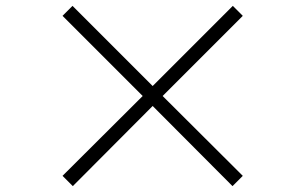

<svg xmlns="http://www.w3.org/2000/svg" viewBox="-20 -695 1040 654"><path d="M228 -61 500 -334 772 -61 807 -96 534 -368 807 -641 773 -675 500 -402 227 -675 193 -641 466 -368 193 -96Z"/></svg>

Font: Source Han Serif CN
Style: Bold
Weight: 700
Designer: Ryoko NISHIZUKA 西塚涼子 (kana & ideographs); Frank Grießhammer (Latin, Greek & Cyrillic); Wenlong ZHANG 张文龙 (bopomofo); San
Foundry: Adobe
Version: Version 2.003;hotconv 1.1.1;makeotfexe 2.6.0